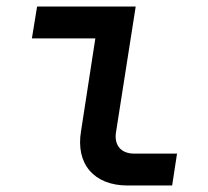

<svg xmlns="http://www.w3.org/2000/svg" viewBox="-20 -570 640 590"><path d="M372 0H509L524 -98H392C351 -98 329 -125 337 -167L397 -550H94L78 -452H273L229 -167C212 -66 269 0 372 0Z"/></svg>

Font: JetBrains Mono SemiBold
Style: Italic
Weight: 472
Italic angle: -9°
Monospace: yes
Designer: Philipp Nurullin, Konstantin Bulenkov
Foundry: JetBrains
Version: Version 2.305